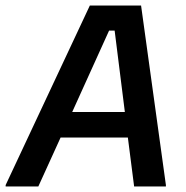

<svg xmlns="http://www.w3.org/2000/svg" viewBox="-52 -670 668 690"><path d="M-31.7 0V-5L270.8 -650H455L544.2 -5V0H430L407.5 -175.8H165.8L85.8 0ZM340 -560 207.5 -267.5H396.7L360 -560Z"/></svg>

Font: Familjen Grotesk Medium
Style: Italic
Weight: 500
Italic angle: -9.46201°
Designer: Anders Wikstroem, Jonas Baeckman, Matilda Gysing, Kristian Moeller
Foundry: Familjen STHLM AB
Version: Version 2.002; ttfautohint (v1.8.4.7-5d5b)